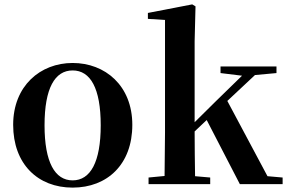

<svg xmlns="http://www.w3.org/2000/svg" viewBox="-20 -839 1311 875"><path d="M311 16C469 16 583 -90 583 -270C583 -449 459 -552 311 -552C164 -552 40 -448 40 -270C40 -92 152 16 311 16ZM311 -17C230 -17 183 -100 183 -268C183 -437 230 -518 311 -518C392 -518 439 -437 439 -268C439 -100 392 -17 311 -17Z M985 -506 1083 -494 964 -378 867 -282V-651L871 -810L856 -819L654 -780V-753L732 -748V-235L730 -37L657 -30V0H938V-30L869 -36C868 -93 867 -182 867 -240L922 -292L1073 0H1268V-30L1199 -36L1016 -379L1142 -497L1240 -506V-536H985Z"/></svg>

Font: Noto Serif CJK HK
Style: Bold
Weight: 700
Designer: Ryoko NISHIZUKA 西塚涼子 (kana & ideographs); Frank Grießhammer (Latin, Greek & Cyrillic); Wenlong ZHANG 张文龙 (bopomofo); San
Foundry: Adobe
Version: Version 2.001;hotconv 1.1.0;makeotfexe 2.6.0